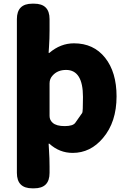

<svg xmlns="http://www.w3.org/2000/svg" viewBox="-20 -819 698 1046"><path d="M156 207Q72 207 72 123V-715Q72 -799 156 -799H166Q250 -799 250 -715V-652Q250 -608 247 -564L245 -533Q245 -528 249 -531Q310 -583 383 -583Q490 -583 552.5 -504.5Q615 -426 615 -294Q615 -154 541 -67Q473 14 376 14Q304 14 249 -36Q245 -39 245 -34L247 0Q250 44 250 88V123Q250 207 166 207ZM428 -204Q432 -210 432 -291Q432 -438 340 -438Q294 -438 267 -408Q250 -390 250 -365V-187Q250 -165 267 -150Q287 -132 332.5 -132Q378 -132 390.5 -150.5Q403 -169 428 -204Z"/></svg>

Font: Resource Han Rounded TW Heavy
Style: Regular
Weight: 900
Designer: Cyano Hao (round all glyphs); Ryoko NISHIZUKA 西塚涼子 (kana, bopomofo & ideographs); Paul D. Hunt (Latin, Greek & Cyrillic)
Foundry: Cyano Hao
Version: 0.990